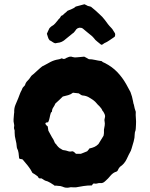

<svg xmlns="http://www.w3.org/2000/svg" viewBox="-20 -839 705 905"><path d="M522 -668Q521 -667 520 -666Q519 -665 518 -664Q507 -657 496 -649Q485 -641 471 -635Q464 -628 457 -628Q448 -636 438.5 -643Q429 -650 422 -660Q418 -665 414.5 -668Q411 -671 406 -675Q399 -680 392.5 -686Q386 -692 378 -698Q375 -701 371 -704Q367 -707 362 -708Q344 -711 334 -693Q331 -690 329 -687Q327 -684 323 -682Q315 -675 307 -669Q299 -663 291 -656Q272 -638 251 -637Q248 -636 246 -636Q244 -636 240 -635Q233 -637 227 -641.5Q221 -646 214 -649Q208 -656 206 -664Q204 -672 201 -680Q204 -686 206.5 -692.5Q209 -699 213 -706Q215 -708 218 -711Q221 -714 224 -716Q234 -721 240 -728.5Q246 -736 253 -744L255 -747Q263 -753 268 -764Q275 -766 280 -771.5Q285 -777 291 -781L298 -788Q309 -793 319.5 -797Q330 -801 337 -808L378 -819Q383 -817 386.5 -815Q390 -813 394 -811Q399 -810 402.5 -809Q406 -808 409 -807Q420 -798 430 -789.5Q440 -781 448 -773Q456 -766 462.5 -759Q469 -752 475 -744Q482 -734 489 -725Q496 -716 505 -707Q510 -702 513.5 -695.5Q517 -689 522 -682Q524 -679 522 -668ZM621 -252Q620 -242 620 -233.5Q620 -225 616 -216Q616 -214 615.5 -211.5Q615 -209 615 -207Q615 -189 610 -172Q605 -155 600 -138Q599 -137 598.5 -134Q598 -131 597 -129Q591 -119 586.5 -109Q582 -99 577 -89Q566 -66 546 -53Q540 -47 537 -40Q534 -30 523 -28Q511 -23 500 -10Q495 -4 489.5 2Q484 8 478 13Q473 18 467 21.5Q461 25 453 24Q446 23 439 25.5Q432 28 424 26Q421 25 418 28Q415 31 413 35Q391 35 373 38Q364 39 355.5 41Q347 43 338 44H325Q321 44 316 43.5Q311 43 306 45Q289 48 275 41Q266 37 253 37Q249 36 245.5 36Q242 36 237 36Q233 32 228 29.5Q223 27 218 23Q205 15 192 12Q188 10 184 7Q180 4 176 2H167Q162 1 160.5 -3Q159 -7 156 -9Q150 -14 144 -17.5Q138 -21 133 -24Q124 -42 111.5 -57.5Q99 -73 87 -87Q84 -89 80.5 -89Q77 -89 74 -90Q71 -91 70 -94Q69 -106 67.5 -118Q66 -130 60 -141Q59 -143 59 -147Q58 -164 53.5 -180.5Q49 -197 49 -214Q49 -219 49 -222.5Q49 -226 47 -230Q45 -236 46.5 -242Q48 -248 46 -255Q43 -267 44 -277Q45 -283 45 -289.5Q45 -296 46 -302Q46 -304 46.5 -306Q47 -308 47 -309Q46 -328 52.5 -344Q59 -360 66 -376Q68 -381 70 -386.5Q72 -392 74 -397Q75 -401 77.5 -405.5Q80 -410 82 -414Q84 -419 85.5 -422.5Q87 -426 91 -430Q93 -432 95 -434Q97 -436 98 -438Q101 -450 109.5 -458Q118 -466 124 -476Q127 -481 130.5 -484Q134 -487 138 -490Q146 -498 154 -504.5Q162 -511 169 -518Q173 -521 177 -524.5Q181 -528 185 -529Q202 -539 219 -547.5Q236 -556 255 -559Q263 -560 270 -564Q273 -563 275.5 -562.5Q278 -562 279 -561Q286 -561 290 -564Q294 -567 298 -568Q304 -571 310 -572Q316 -573 323 -570Q332 -567 345 -569Q353 -570 361 -570.5Q369 -571 377 -572Q382 -569 387.5 -566.5Q393 -564 399 -560Q413 -560 428 -556.5Q443 -553 459 -551Q463 -546 474 -542Q508 -525 532.5 -499.5Q557 -474 575 -442Q580 -433 585 -423.5Q590 -414 595 -405Q599 -395 602 -384Q605 -373 607 -362Q608 -358 608.5 -354Q609 -350 611 -346Q614 -328 620 -312Q619 -297 620.5 -281.5Q622 -266 621 -252ZM474 -283Q478 -294 470 -307Q469 -310 467 -312.5Q465 -315 463 -317Q459 -328 448 -339Q441 -345 435 -352.5Q429 -360 421 -366Q410 -374 397.5 -381Q385 -388 369 -389Q367 -389 363 -391Q360 -393 356.5 -395.5Q353 -398 351 -399Q344 -400 337 -400.5Q330 -401 324 -402Q314 -394 301.5 -390.5Q289 -387 276 -384Q268 -376 259 -367.5Q250 -359 241 -351Q237 -341 231 -332.5Q225 -324 225 -313Q224 -312 222.5 -310.5Q221 -309 220 -308Q216 -296 214 -284.5Q212 -273 207 -263Q205 -262 200 -262Q195 -261 194 -257.5Q193 -254 197 -251Q199 -247 205 -243Q206 -238 206.5 -233Q207 -228 208 -223L225 -192Q233 -181 238 -167Q240 -163 243 -160.5Q246 -158 248 -154Q254 -146 262 -140Q267 -138 271.5 -134.5Q276 -131 282 -131Q291 -130 300.5 -126.5Q310 -123 320 -126Q321 -126 322.5 -125.5Q324 -125 325 -125Q329 -123 332 -120Q335 -117 338 -114H361Q368 -116 375 -119.5Q382 -123 391 -126Q393 -129 396.5 -132.5Q400 -136 401 -139Q415 -142 425 -146.5Q435 -151 444 -160Q450 -170 456 -179.5Q462 -189 468 -199Q469 -204 469.5 -207.5Q470 -211 470 -213V-228Q472 -238 473.5 -247.5Q475 -257 473 -267Q472 -272 472.5 -275.5Q473 -279 474 -283Z"/></svg>

Font: Darumadrop One
Style: Regular
Weight: 400
Version: Version 1.000